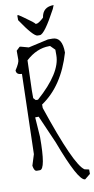

<svg xmlns="http://www.w3.org/2000/svg" viewBox="-113 -1007 566 1150"><g transform="rotate(-10 170.5 -431.5)"><path d="M232.9 -765.1H259.8Q319.8 -765.1 319.8 -669.9Q263.2 -476.1 130.9 -387.2V-366.2Q254.9 2 314 39.1L340.8 44.9V71.8L307.1 99.1Q265.1 99.1 171.9 -149.9L98.1 -318.8H77.1V-312L85 -198.2Q85 -2 49.8 -2H30.8Q15.1 -2 9.8 -36.1L30.8 -103L43.9 -588.9Q9.8 -588.9 9.8 -616.2Q37.1 -657.2 37.1 -676.8V-731L58.1 -751H64L111.8 -737.8ZM90.8 -663.1 85 -481V-434.1L98.1 -419.9H111.8Q266.1 -556.2 266.1 -663.1V-696.8L238.8 -724.1H232.9Q157.2 -724.1 90.8 -663.1ZM176.3 -798.8Q151.4 -798.8 77.1 -909.7V-939H84.5L111.3 -920.9Q174.3 -877 176.3 -869.6H184.6Q199.2 -873 226.6 -898.9Q235.4 -961.9 302.2 -961.9L293.5 -939.9Q218.3 -798.8 190.4 -798.8Z"/></g></svg>

Font: Loved by the King
Style: Regular
Weight: 400
Designer: Kimberly Geswein
Foundry: Kimberly Geswein
Version: Version 1.002 2006